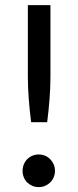

<svg xmlns="http://www.w3.org/2000/svg" viewBox="-20 -738 311 765"><path d="M181 -717.5V-431.5Q181 -409 180 -387.5Q179 -366 177.5 -344.2Q176 -322.5 173.5 -299.5Q171 -276.5 168 -251H104Q101 -276.5 98.5 -299.5Q96 -322.5 94.5 -344.2Q93 -366 92 -387.5Q91 -409 91 -431.5V-717.5ZM70 -57.5Q70 -71 74.8 -82.8Q79.5 -94.5 88.2 -103.5Q97 -112.5 108.8 -117.5Q120.5 -122.5 134.5 -122.5Q148 -122.5 159.8 -117.5Q171.5 -112.5 180.2 -103.5Q189 -94.5 194 -82.8Q199 -71 199 -57.5Q199 -43.5 194 -31.8Q189 -20 180.2 -11.2Q171.5 -2.5 159.8 2.5Q148 7.5 134.5 7.5Q120.5 7.5 108.8 2.5Q97 -2.5 88.2 -11.2Q79.5 -20 74.8 -31.8Q70 -43.5 70 -57.5Z"/></svg>

Font: Lato Medium
Style: Regular
Weight: 500
Designer: Lukasz Dziedzic
Foundry: tyPoland Lukasz Dziedzic
Version: Version 2.006; 2014-01-15